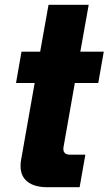

<svg xmlns="http://www.w3.org/2000/svg" viewBox="-20 -783 454 803"><path d="M179 0Q124 0 95 -23Q66 -46 66 -88Q66 -104 68 -113L125 -436H47L70 -567H148L183 -763H351L316 -567H414L391 -436H293L246 -170Q245 -167 245 -160Q245 -136 274 -136H337L313 0Z"/></svg>

Font: Open Sauce Sans Black Italic
Style: Regular
Weight: 900
Italic angle: -10°
Designer: Alfredo Marco Pradil
Foundry: Creative Sauce Fz LLC
Version: Version 1.477